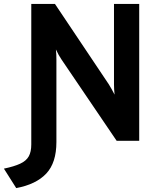

<svg xmlns="http://www.w3.org/2000/svg" viewBox="-77 -720 815 982"><path d="M6 242 -57 142.5Q-4.5 131.5 26.2 117.2Q57 103 70 79.8Q83 56.5 83 19V-700H204L480 -288Q485.5 -279 494.2 -263.8Q503 -248.5 509 -236Q507.5 -247 506.8 -262.8Q506 -278.5 506 -288V-700H635V0H519.5L238 -415Q232 -423.5 223.2 -439Q214.5 -454.5 209 -467Q210.5 -454 211 -439.8Q211.5 -425.5 211.5 -415V6.5Q211.5 112.5 159.5 167.8Q107.5 223 6 242Z"/></svg>

Font: Overpass
Style: Bold
Weight: 700
Designer: Delve Withrington, Dave Bailey, Thomas Jockin
Foundry: Delve Fonts LLC
Version: Version 4.000; ttfautohint (v1.8.3)